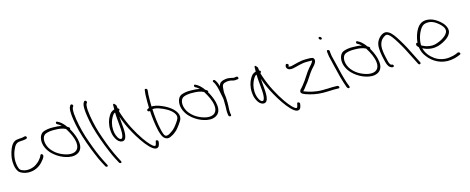

<svg xmlns="http://www.w3.org/2000/svg" viewBox="-41 -1505 6167 2517"><g transform="rotate(-15 3042.0 -247.0)"><path d="M42 -26C66 0 117 18 162 20C252 24 318 -17 357 -60C377 -82 403 -111 409 -135C411 -147 409 -161 397 -166C387 -171 377 -164 375 -158C367 -135 348 -110 328 -88C314 -74 297 -61 278 -48C240 -23 165 -1 100 -27C72 -38 60 -46 51 -77C45 -92 42 -110 39 -132C28 -216 54 -295 83 -348C98 -375 115 -393 145 -400C156 -401 166 -402 175 -403C194 -405 223 -405 237 -409C247 -413 262 -414 263 -425C267 -444 249 -454 231 -448C220 -445 216 -443 198 -441C173 -439 154 -439 131 -435C91 -429 68 -403 49 -371C26 -331 7 -266 1 -213C-5 -159 2 -72 42 -26Z M435 -348C429 -273 468 -202 514 -155C550 -118 602 -82 652 -62C696 -44 757 -27 810 -38C883 -53 920 -107 910 -189C905 -249 877 -314 852 -361L838 -385C844 -393 843 -406 831 -414L810 -427C805 -435 800 -442 795 -448C774 -474 742 -505 717 -517L704 -524C683 -538 670 -507 691 -494L704 -487C712 -483 722 -475 736 -463C738 -461 741 -458 745 -455C710 -464 671 -467 629 -467C578 -469 534 -462 499 -449C460 -435 439 -393 435 -348ZM500 -226C455 -306 464 -394 520 -415C549 -426 592 -433 636 -431C696 -431 746 -425 788 -403L794 -393C827 -339 866 -269 874 -194C883 -108 834 -57 731 -74C657 -89 585 -126 538 -177C524 -192 510 -208 500 -226Z M943 -346C971 -235 1028 -79 1069 16C1090 66 1107 105 1123 134C1138 163 1147 181 1152 189L1159 202C1161 207 1166 210 1170 212C1187 220 1197 208 1190 191L1183 179C1179 170 1170 152 1155 124C1113 43 1073 -57 1036 -163C996 -270 966 -387 950 -491C940 -555 937 -589 942 -632C943 -644 946 -652 950 -656L956 -665C958 -668 959 -673 958 -678C955 -689 946 -696 936 -696C931 -696 927 -694 925 -691L919 -682C904 -663 901 -625 903 -588C903 -566 907 -535 913 -494C919 -453 929 -404 943 -346Z M1129 -346C1157 -235 1214 -79 1255 16C1276 66 1293 105 1309 134C1324 163 1333 181 1338 189L1345 202C1347 207 1352 210 1356 212C1373 220 1383 208 1376 191L1369 179C1365 170 1356 152 1341 124C1299 43 1259 -57 1222 -163C1182 -270 1152 -387 1136 -491C1126 -555 1123 -589 1128 -632C1129 -644 1132 -652 1136 -656L1142 -665C1144 -668 1145 -673 1144 -678C1141 -689 1132 -696 1122 -696C1117 -696 1113 -694 1111 -691L1105 -682C1090 -663 1087 -625 1089 -588C1089 -566 1093 -535 1099 -494C1105 -453 1115 -404 1129 -346Z M1354 -175C1365 -136 1386 -96 1410 -75C1440 -51 1477 -46 1498 -73C1520 -102 1522 -156 1519 -210C1515 -265 1509 -323 1505 -378C1533 -296 1568 -219 1611 -143C1657 -60 1721 38 1778 96C1805 124 1829 141 1848 147C1895 161 1909 124 1915 94L1918 72C1922 49 1881 37 1882 59L1877 80C1875 93 1871 103 1866 110C1864 114 1859 115 1851 112C1839 109 1823 96 1802 75C1779 51 1753 19 1725 -21C1652 -127 1578 -265 1533 -402C1527 -421 1521 -438 1518 -453C1527 -455 1532 -461 1530 -471C1529 -480 1523 -485 1512 -488C1509 -505 1509 -518 1507 -529C1488 -559 1470 -572 1466 -549C1465 -538 1464 -504 1465 -486C1464 -485 1462 -485 1461 -485C1423 -473 1407 -454 1388 -422C1360 -378 1341 -311 1345 -240C1347 -216 1349 -194 1354 -175ZM1381 -234C1378 -298 1396 -359 1421 -400C1433 -420 1442 -437 1465 -445C1465 -375 1478 -291 1482 -216C1485 -173 1485 -55 1430 -100C1400 -128 1383 -185 1381 -234Z M1880 -367C1877 -347 1900 -340 1913 -346C1917 -262 1928 -166 1950 -69C1965 -16 1980 33 2018 52C2047 67 2074 59 2096 46C2126 33 2152 13 2176 -9C2198 -30 2261 -112 2270 -143C2275 -161 2276 -179 2272 -197C2268 -215 2258 -234 2244 -253C2215 -293 2163 -328 2117 -351C2074 -372 2016 -396 1966 -398C1960 -398 1954 -398 1947 -397C1945 -444 1946 -491 1947 -533C1947 -553 1948 -572 1951 -590L1953 -618C1953 -623 1952 -627 1949 -632C1940 -646 1917 -644 1917 -630L1914 -602C1911 -583 1910 -563 1910 -542C1910 -496 1907 -448 1910 -398C1910 -395 1911 -388 1908 -388L1887 -377C1882 -375 1881 -372 1880 -367ZM1986 -70C1962 -173 1954 -271 1949 -360C1957 -361 1964 -362 1973 -362C1990 -361 2011 -356 2034 -349C2098 -327 2177 -289 2216 -236C2226 -222 2233 -209 2236 -197C2239 -185 2238 -173 2234 -160C2230 -147 2218 -126 2197 -98C2177 -69 2159 -49 2147 -38C2135 -26 2122 -16 2109 -8C2090 5 2071 20 2045 23C2007 30 1996 -34 1986 -70Z M2309 -348C2303 -273 2342 -202 2388 -155C2424 -118 2476 -82 2526 -62C2570 -44 2631 -27 2684 -38C2757 -53 2794 -107 2784 -189C2779 -249 2751 -314 2726 -361L2712 -385C2718 -393 2717 -406 2705 -414L2684 -427C2679 -435 2674 -442 2669 -448C2648 -474 2616 -505 2591 -517L2578 -524C2557 -538 2544 -507 2565 -494L2578 -487C2586 -483 2596 -475 2610 -463C2612 -461 2615 -458 2619 -455C2584 -464 2545 -467 2503 -467C2452 -469 2408 -462 2373 -449C2334 -435 2313 -393 2309 -348ZM2374 -226C2329 -306 2338 -394 2394 -415C2423 -426 2466 -433 2510 -431C2570 -431 2620 -425 2662 -403L2668 -393C2701 -339 2740 -269 2748 -194C2757 -108 2708 -57 2605 -74C2531 -89 2459 -126 2412 -177C2398 -192 2384 -208 2374 -226Z M2889 -25C2891 -15 2900 -6 2910 -6C2922 -6 2927 -12 2926 -23L2922 -42C2915 -91 2924 -138 2923 -187C2921 -219 2923 -251 2918 -281C2915 -303 2911 -327 2913 -345L2915 -373L2918 -403C2921 -433 2937 -448 2968 -454L2982 -457C2999 -461 3020 -460 3039 -457C3058 -454 3078 -444 3097 -447C3106 -447 3119 -448 3126 -450H3133C3154 -454 3143 -491 3121 -486H3115C3105 -484 3098 -484 3088 -482C3084 -482 3079 -483 3075 -484L3058 -488C3051 -490 3043 -491 3036 -492L3015 -495C2991 -498 2969 -492 2951 -489L2932 -483C2926 -480 2919 -477 2913 -473C2895 -461 2887 -446 2883 -422C2872 -457 2860 -487 2842 -511C2828 -534 2798 -517 2813 -497C2818 -488 2822 -485 2828 -473C2841 -446 2850 -413 2858 -379C2861 -365 2863 -352 2865 -341C2869 -322 2871 -308 2875 -292L2879 -274C2881 -266 2882 -257 2883 -249C2882 -247 2883 -245 2884 -243C2885 -209 2886 -174 2885 -141C2884 -109 2881 -76 2886 -45Z M3274 -175C3285 -136 3306 -96 3330 -75C3360 -51 3397 -46 3418 -73C3440 -102 3442 -156 3439 -210C3435 -265 3429 -323 3425 -378C3453 -296 3488 -219 3531 -143C3577 -60 3641 38 3698 96C3725 124 3749 141 3768 147C3815 161 3829 124 3835 94L3838 72C3842 49 3801 37 3802 59L3797 80C3795 93 3791 103 3786 110C3784 114 3779 115 3771 112C3759 109 3743 96 3722 75C3699 51 3673 19 3645 -21C3572 -127 3498 -265 3453 -402C3447 -421 3441 -438 3438 -453C3447 -455 3452 -461 3450 -471C3449 -480 3443 -485 3432 -488C3429 -505 3429 -518 3427 -529C3408 -559 3390 -572 3386 -549C3385 -538 3384 -504 3385 -486C3384 -485 3382 -485 3381 -485C3343 -473 3327 -454 3308 -422C3280 -378 3261 -311 3265 -240C3267 -216 3269 -194 3274 -175ZM3301 -234C3298 -298 3316 -359 3341 -400C3353 -420 3362 -437 3385 -445C3385 -375 3398 -291 3402 -216C3405 -173 3405 -55 3350 -100C3320 -128 3303 -185 3301 -234Z M3793 -417C3808 -398 3837 -394 3870 -400C3934 -412 3989 -436 4067 -436H4113C4122 -436 4131 -436 4136 -435C4136 -430 4133 -423 4128 -416C4122 -405 4113 -394 4104 -383L4073 -349C4025 -292 3987 -217 3938 -159C3927 -146 3918 -135 3911 -126C3897 -111 3882 -101 3881 -79C3881 -52 3915 -41 3939 -31C4009 -7 4083 11 4174 11C4223 11 4274 9 4317 7C4339 7 4354 7 4363 8H4376C4386 10 4393 0 4391 -9C4388 -20 4379 -26 4370 -28H4356C4347 -29 4331 -29 4308 -29C4265 -27 4214 -25 4165 -25C4069 -25 3990 -48 3920 -75L3922 -78C3940 -93 3951 -112 3968 -133C3993 -161 4019 -199 4040 -232L4074 -283C4094 -312 4111 -332 4134 -356C4151 -375 4175 -403 4173 -433C4169 -470 4141 -470 4106 -472H4059C3980 -472 3921 -448 3857 -435C3844 -433 3833 -433 3826 -435C3823 -435 3820 -436 3818 -437V-439C3817 -443 3822 -448 3823 -451C3835 -466 3799 -491 3789 -472C3781 -459 3776 -436 3793 -417Z M4295 -690C4298 -679 4309 -670 4320 -670C4331 -670 4337 -677 4334 -688C4331 -699 4319 -709 4308 -709C4297 -709 4292 -701 4295 -690ZM4378 -370C4383 -347 4389 -324 4395 -298C4401 -272 4407 -245 4415 -216L4437 -128C4447 -88 4471 -15 4482 15L4488 26C4490 31 4494 34 4499 37C4514 47 4527 33 4521 18L4517 8C4514 1 4507 -16 4498 -43C4472 -123 4450 -214 4431 -298C4425 -324 4418 -348 4413 -371C4402 -408 4395 -445 4393 -475L4392 -494C4392 -499 4389 -504 4385 -508C4372 -521 4355 -515 4355 -500L4357 -480C4359 -448 4367 -410 4378 -370Z M4508 -348C4502 -273 4541 -202 4587 -155C4623 -118 4675 -82 4725 -62C4769 -44 4830 -27 4883 -38C4956 -53 4993 -107 4983 -189C4978 -249 4950 -314 4925 -361L4911 -385C4917 -393 4916 -406 4904 -414L4883 -427C4878 -435 4873 -442 4868 -448C4847 -474 4815 -505 4790 -517L4777 -524C4756 -538 4743 -507 4764 -494L4777 -487C4785 -483 4795 -475 4809 -463C4811 -461 4814 -458 4818 -455C4783 -464 4744 -467 4702 -467C4651 -469 4607 -462 4572 -449C4533 -435 4512 -393 4508 -348ZM4573 -226C4528 -306 4537 -394 4593 -415C4622 -426 4665 -433 4709 -431C4769 -431 4819 -425 4861 -403L4867 -393C4900 -339 4939 -269 4947 -194C4956 -108 4907 -57 4804 -74C4730 -89 4658 -126 4611 -177C4597 -192 4583 -208 4573 -226Z M5052 -190C5061 -150 5074 -108 5099 -91C5111 -82 5122 -77 5131 -77H5139C5149 -77 5155 -85 5153 -95C5151 -105 5141 -113 5131 -113H5125C5104 -123 5095 -158 5088 -190L5074 -253C5070 -274 5066 -295 5064 -318C5053 -401 5080 -465 5133 -495C5151 -507 5165 -515 5190 -499C5203 -491 5216 -477 5231 -458C5248 -436 5266 -410 5284 -380C5337 -294 5364 -243 5418 -133L5467 -36C5478 -11 5509 -23 5500 -45L5451 -142C5396 -254 5370 -305 5316 -392C5284 -444 5248 -501 5205 -528C5164 -552 5138 -545 5107 -527C5077 -508 5055 -481 5040 -449C5017 -401 5023 -331 5038 -253Z M5508 -287C5503 -270 5520 -253 5532 -243L5533 -240C5542 -183 5558 -149 5590 -107C5655 -19 5766 45 5899 29C5939 24 5969 16 5994 6L6029 -8C6034 -10 6036 -14 6037 -18C6041 -34 6020 -45 6008 -42L5974 -27C5952 -18 5922 -12 5885 -7C5810 3 5737 -20 5688 -56C5637 -93 5590 -145 5573 -217C5607 -198 5645 -185 5693 -182C5757 -178 5810 -198 5849 -218C5902 -245 5955 -282 5968 -338C5977 -397 5934 -452 5894 -486C5858 -516 5816 -544 5767 -555C5668 -576 5619 -532 5586 -479C5558 -434 5536 -366 5531 -302C5515 -308 5510 -296 5508 -287ZM5567 -258 5568 -266C5566 -336 5592 -409 5620 -456C5642 -492 5665 -518 5713 -523C5780 -531 5832 -497 5872 -462C5901 -437 5940 -396 5932 -352C5925 -324 5903 -300 5879 -283C5848 -258 5807 -239 5760 -225C5694 -205 5615 -227 5567 -258Z"/></g></svg>

Font: Stray Cat
Style: OpObl
Weight: 400
Version: Version 1.0